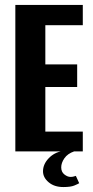

<svg xmlns="http://www.w3.org/2000/svg" viewBox="-20 -611 374 775"><path d="M41.9 0V-591H314.2V-509.3H163V-351H291.5V-259.7H163V-79.7H314.2V0ZM235.8 144Q199.1 144 176.4 124.7Q153.6 105.5 153.6 80.5Q153.6 52.1 176.2 28.2Q198.8 4.2 232.5 -1.4L279.4 0Q252.7 9.2 239.9 27.9Q227.1 46.5 227.1 64.5Q227.1 83.1 239.8 93.1Q252.4 103.1 264.7 103.1Q272.7 103.1 278.1 101.3Q283.6 99.5 286.2 98.9L299.7 128.5Q294.4 131.9 279.8 137.9Q265.2 144 235.8 144Z"/></svg>

Font: Alumni Sans Thin
Style: Regular
Weight: 100
Designer: Robert E. Leuschke
Foundry: Robert E. Leuschke
Version: Version 1.018